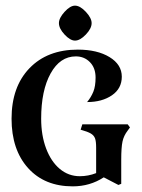

<svg xmlns="http://www.w3.org/2000/svg" viewBox="-20 -652 503 681"><path d="M441 -200 433 -189Q419 -171 414.5 -150Q410 -129 410 -86V0L400 4L348 -23Q299 9 238 9Q138 9 79.5 -56Q21 -121 21 -231Q21 -344 84.5 -410Q148 -476 256 -476Q325 -476 368.5 -449.5Q412 -423 412 -380Q412 -338 377 -314Q342 -290 289 -290Q303 -307 311 -326.5Q319 -346 319 -377Q319 -411 299 -431.5Q279 -452 249 -452Q193 -452 159.5 -391.5Q126 -331 126 -231Q126 -172 143.5 -125.5Q161 -79 192 -53Q223 -27 263 -27Q293 -27 321 -38V-128Q321 -151 317 -161.5Q313 -172 302 -178.5Q291 -185 266 -192L272 -211H433ZM246 -632Q264 -632 284.5 -610Q305 -588 305 -570Q305 -551 284.5 -529.5Q264 -508 246 -508Q229 -508 209 -529.5Q189 -551 189 -570Q189 -588 209 -610Q229 -632 246 -632Z"/></svg>

Font: Katibeh
Style: Regular
Weight: 400
Designer: Arabic design by Kourosh Beigpour, Latin design by Eduardo Tunni, engineering by Lasse Fister
Version: Version 1.0010g